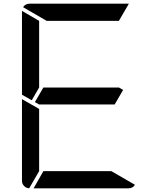

<svg xmlns="http://www.w3.org/2000/svg" viewBox="-20 -1020 856 1040"><path d="M152 -477 99 -507V-959V-961L192 -907V-546ZM647 -533 601 -454H192L169 -467L215 -546H624ZM583 -93 711 -19Q699 0 676 0H162L215 -93ZM138 0Q122 -1 110.5 -12.5Q99 -24 99 -41V-483L192 -430V-93ZM233 -907 105 -981Q117 -1000 140 -1000H676H678L624 -907Z"/></svg>

Font: DSEG7 Modern
Style: Regular
Weight: 400
Designer: Keshikan(Twitter:@keshinomi_88pro)
Version: Version 0.46